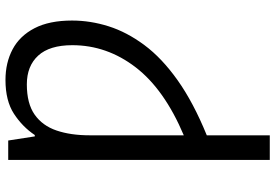

<svg xmlns="http://www.w3.org/2000/svg" viewBox="-172 -593 1005 701"><g transform="rotate(-90 330.5 -242.5)"><path d="M389 -725Q452 -725 501 -699Q550 -673 578 -619Q606 -565 606 -482Q606 -415 585 -348.5Q564 -282 516.5 -218Q469 -154 388 -96.5Q307 -39 187 10V240H97V-715H168L183 -618H188Q218 -663 265.5 -694Q313 -725 389 -725ZM373 -647Q303 -647 262.5 -618.5Q222 -590 204.5 -538.5Q187 -487 187 -418V-74Q355 -145 435.5 -250Q516 -355 516 -481Q516 -564 478 -605.5Q440 -647 373 -647Z"/></g></svg>

Font: Noto Sans IKEA
Style: Regular
Weight: 400
Designer: Monotype Design Team
Foundry: Monotype Imaging Inc.
Version: Version 2.001